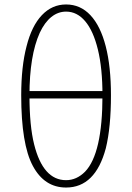

<svg xmlns="http://www.w3.org/2000/svg" viewBox="-20 -827 591 860"><path d="M127 -84Q75 -181 75 -400Q75 -529 99 -620Q122 -711 167.5 -759Q213 -807 276 -807Q340 -807 385 -759Q430 -711 453.5 -620Q477 -529 477 -400Q477 -257 454 -163Q407 13 276 13Q179 13 127 -84ZM361 -58Q439 -139 439 -400Q439 -521 418.5 -605Q398 -689 361.5 -732Q325 -775 276 -775Q240 -775 210 -751Q180 -727 158 -680Q112 -578 112 -400Q112 -263 133 -180Q173 -20 276 -20Q323 -20 361 -58ZM96 -419H455V-386H96Z"/></svg>

Font: Merged Yaku Han JP Thin
Style: Regular
Weight: 250
Designer: Ryoko NISHIZUKA 西塚涼子 (kana, bopomofo & ideographs); Paul D. Hunt (Latin, Greek & Cyrillic); Sandoll Communications 산돌커뮤니
Foundry: Adobe
Version: Version 2.004